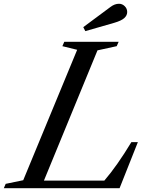

<svg xmlns="http://www.w3.org/2000/svg" viewBox="-88 -990 803 1010"><path d="M541 0H-67.9L-58.1 -22.9L34.2 -42L317.9 -728L240.2 -747.1L250 -770H536.1L525.9 -747.1L424.8 -725.1L143.1 -40H460.9Q527.8 -117.7 603 -242.2H637.2ZM360.8 -826.2 350.1 -847.2 494.1 -954.1Q515.6 -970.2 538.1 -970.2Q555.2 -970.2 568.1 -957.5Q581.1 -944.8 581.1 -926.8Q581.1 -908.7 565.7 -894.8Q550.3 -880.9 513.2 -870.1Z"/></svg>

Font: Libre Caslon Text
Style: Italic
Weight: 400
Italic angle: -25°
Designer: Pablo Impallari, Rodrigo Fuenzalida
Foundry: Pablo Impallari, Rodrigo Fuenzalida
Version: Version 1.002